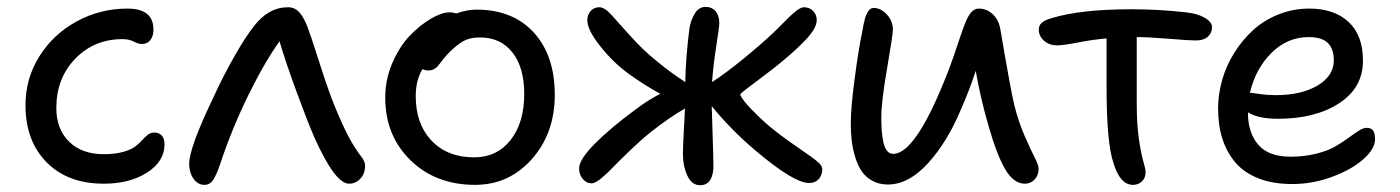

<svg xmlns="http://www.w3.org/2000/svg" viewBox="-20 -526 4076 559"><path d="M282.2 8.8Q177.2 8.8 115.7 -53.5Q54.2 -115.7 54.2 -220.2Q54.2 -297.4 94.7 -362.1Q135.3 -426.8 203.6 -463.9Q272 -501 351.1 -501Q426.8 -501 426.8 -439.9Q426.8 -421.4 418 -409.7Q409.2 -397.9 393.1 -397.9Q382.8 -397.9 369.1 -405Q355.5 -412.1 336.9 -412.1Q254.4 -412.1 199.2 -355.2Q144 -298.3 144 -211.9Q144 -149.9 181.2 -113.5Q218.3 -77.1 282.2 -77.1Q314.9 -77.1 338.4 -83.7Q361.8 -90.3 373.5 -99.4Q385.3 -108.4 393.6 -117.7Q401.9 -127 410.2 -133.5Q418.5 -140.1 429.2 -140.1Q443.4 -140.1 451.2 -131.1Q459 -122.1 459 -106Q459 -56.2 408.4 -23.7Q357.9 8.8 282.2 8.8Z M575.2 12.2Q555.7 12.2 543.2 -5.9Q530.8 -23.9 530.8 -48.8Q530.8 -96.2 602.1 -244.1Q629.9 -305.2 663.3 -363.5Q696.8 -421.9 719.7 -450.2Q761.7 -504.9 818.8 -504.9Q837.9 -504.9 851.1 -490.5Q864.3 -476.1 875 -448.2Q884.8 -422.9 907.5 -351.3Q930.2 -279.8 943.8 -244.1Q987.3 -131.3 1021 -85Q1022.5 -82.5 1026.1 -77.6Q1029.8 -72.8 1031.2 -71Q1032.7 -69.3 1035.2 -65.4Q1037.6 -61.5 1038.6 -59.6Q1039.6 -57.6 1040.8 -54.4Q1042 -51.3 1042.5 -48.6Q1043 -45.9 1043 -43Q1043 -20.5 1029.3 -5.9Q1015.6 8.8 996.1 8.8Q955.1 8.8 894 -128.9Q874.5 -173.8 842.5 -261.2Q810.5 -348.6 793.9 -405.8Q750 -344.7 702.6 -248Q655.3 -151.4 621.1 -48.8Q610.8 -18.1 601.1 -2.9Q591.3 12.2 575.2 12.2Z M1363.3 12.2Q1248.5 12.2 1175 -59.6Q1101.6 -131.3 1101.6 -242.2Q1101.6 -294.9 1122.6 -343.3Q1143.6 -391.6 1173.6 -422.6Q1203.6 -453.6 1235.1 -471.9Q1266.6 -490.2 1289.6 -490.2Q1298.3 -490.2 1308.6 -486.8Q1339.8 -498 1367.2 -498Q1473.1 -498 1534.2 -431.2Q1595.2 -364.3 1595.2 -250Q1595.2 -138.2 1528.6 -63Q1461.9 12.2 1363.3 12.2ZM1190.4 -246.1Q1190.4 -165 1236.6 -116.5Q1282.7 -67.9 1360.4 -67.9Q1426.8 -67.9 1466.6 -118.4Q1506.3 -168.9 1506.3 -252.9Q1506.3 -329.6 1471.9 -373.3Q1437.5 -417 1377.4 -417Q1348.6 -417 1329.8 -406.7Q1311 -396.5 1287.6 -373Q1278.3 -363.8 1269.3 -352.3Q1260.3 -340.8 1255.9 -335Q1251.5 -329.1 1244.1 -325Q1236.8 -320.8 1227.5 -320.8Q1216.3 -320.8 1210.4 -325.2Q1190.4 -293 1190.4 -246.1Z M1703.1 7.8Q1687 7.8 1676.5 -5.1Q1666 -18.1 1666 -35.2Q1666 -61.5 1711.9 -107.7Q1757.8 -153.8 1830.1 -207Q1867.7 -235.4 1902.3 -252.9Q1853.5 -279.8 1809.1 -312Q1764.6 -344.7 1727.3 -391.8Q1689.9 -439 1689.9 -466.8Q1689.9 -482.4 1699.5 -493.7Q1709 -504.9 1725.1 -504.9Q1739.7 -504.9 1759.5 -483.4Q1779.3 -461.9 1815.7 -420.9Q1852.1 -379.9 1892.1 -348.1Q1933.1 -314 1975.1 -287.1Q1976.6 -360.4 1987.3 -443.8Q1991.2 -467.3 2002.9 -486.6Q2014.6 -505.9 2034.2 -505.9Q2052.7 -505.9 2063.5 -493.2Q2074.2 -480.5 2074.2 -459Q2074.2 -447.8 2065.2 -390.4Q2056.2 -333 2053.2 -287.1Q2091.8 -312 2142.1 -353Q2192.4 -394 2229 -428.2Q2238.3 -437 2251.5 -450.2Q2264.6 -463.4 2272.9 -471.7Q2281.2 -480 2290.8 -488.3Q2300.3 -496.6 2307.6 -500.7Q2314.9 -504.9 2320.3 -504.9Q2337.4 -504.9 2347.7 -493.7Q2357.9 -482.4 2357.9 -467.8Q2357.9 -445.3 2329.8 -414.6Q2301.8 -383.8 2252 -342.8Q2232.9 -327.1 2202.4 -304.2Q2171.9 -281.2 2153.6 -267.3Q2135.3 -253.4 2135.3 -251Q2135.3 -246.1 2148.7 -229.2Q2162.1 -212.4 2189.5 -186Q2216.8 -159.7 2248 -136.2Q2273.4 -116.7 2310.3 -91.6Q2347.2 -66.4 2360.6 -54.9Q2374 -43.5 2374 -34.2Q2374 -16.1 2363.8 -4.6Q2353.5 6.8 2335.9 6.8Q2290.5 6.8 2178.2 -88.9Q2110.8 -145.5 2052.2 -216.8Q2052.7 -197.8 2054.9 -129.2Q2057.1 -60.5 2057.1 -42Q2057.1 -17.6 2047.9 -2.2Q2038.6 13.2 2018.1 13.2Q1994.1 13.2 1981.2 -14.6Q1968.3 -42.5 1968.3 -78.1Q1968.3 -99.6 1970.9 -145Q1973.6 -190.4 1974.1 -210Q1926.3 -182.6 1873 -140.1Q1844.2 -116.7 1813.2 -86.9Q1782.2 -57.1 1763.9 -38.1Q1745.6 -19 1729 -5.6Q1712.4 7.8 1703.1 7.8Z M2564.9 11.2Q2539.1 11.2 2519.5 0.2Q2500 -10.7 2488.5 -27.8Q2477.1 -44.9 2469.7 -69.1Q2462.4 -93.3 2459.7 -116.7Q2457 -140.1 2457 -167Q2457 -212.4 2468.5 -298.6Q2480 -384.8 2489.7 -430.2Q2494.1 -456.5 2497.8 -470.2Q2501.5 -483.9 2507.8 -493.4Q2514.2 -502.9 2523.9 -502.9Q2544.4 -502.9 2562 -483.9Q2579.6 -464.8 2579.6 -439.9Q2579.6 -424.8 2562.7 -327.1Q2545.9 -229.5 2545.9 -185.1Q2545.9 -162.6 2547.1 -146Q2548.3 -129.4 2551.8 -112.8Q2555.2 -96.2 2562.3 -87.2Q2569.3 -78.1 2580.6 -78.1Q2643.6 -78.1 2730 -292Q2742.7 -322.3 2755.1 -358.2Q2767.6 -394 2774.9 -416.7Q2782.2 -439.5 2790.8 -460.4Q2799.3 -481.4 2808.6 -491.2Q2817.9 -501 2829.6 -501Q2853 -501 2870.6 -484.4Q2888.2 -467.8 2892.6 -439.9Q2922.9 -262.2 2932.6 -222.2Q2944.8 -172.4 2963.1 -130.6Q2981.4 -88.9 2992.7 -66.9Q3003.9 -44.9 3003.9 -34.2Q3003.9 -15.6 2992.2 -3.4Q2980.5 8.8 2963.9 8.8Q2931.2 8.8 2906.5 -33.4Q2881.8 -75.7 2857.9 -160.2Q2835.9 -234.4 2820.8 -319.8Q2803.7 -266.6 2778.8 -210Q2738.8 -113.3 2682.1 -51Q2625.5 11.2 2564.9 11.2Z M3278.8 12.2Q3240.7 12.2 3221.7 -51.8Q3201.7 -109.9 3201.7 -273.9V-414.1Q3164.1 -411.1 3120.1 -402.6Q3076.2 -394 3057.6 -394Q3034.7 -394 3019.5 -407.5Q3004.4 -420.9 3004.4 -439.9Q3004.4 -451.7 3012.7 -459.5Q3021 -467.3 3041.5 -473.1Q3125.5 -499 3274.4 -499Q3355.5 -499 3431.6 -490.2Q3465.8 -486.8 3487.3 -474.4Q3508.8 -461.9 3508.8 -446.8Q3508.8 -430.2 3496.6 -419.2Q3484.4 -408.2 3461.4 -408.2Q3442.4 -408.2 3383.1 -413.1Q3323.7 -418 3289.6 -418V-222.2Q3289.6 -163.6 3295.9 -120.8Q3302.2 -78.1 3308.8 -55.9Q3315.4 -33.7 3315.4 -24.9Q3315.4 -8.3 3304.9 2Q3294.4 12.2 3278.8 12.2Z M3742.2 9.8Q3687 9.8 3645 -6.3Q3603 -22.5 3577.4 -52.2Q3551.8 -82 3539.1 -121.6Q3526.4 -161.1 3526.4 -210Q3526.4 -251 3538.1 -292.5Q3549.8 -334 3573 -371.3Q3596.2 -408.7 3627.7 -437.7Q3659.2 -466.8 3701.9 -483.9Q3744.6 -501 3792 -501Q3864.3 -501 3906.2 -462.2Q3948.2 -423.3 3948.2 -349.1Q3948.2 -270.5 3878.7 -225.3Q3809.1 -180.2 3701.2 -180.2Q3642.1 -180.2 3613.3 -199.2V-198.2Q3613.3 -140.1 3643.1 -105Q3672.9 -69.8 3737.3 -69.8Q3777.3 -69.8 3811.5 -78.4Q3845.7 -86.9 3867.2 -99.4Q3888.7 -111.8 3905.5 -124.3Q3922.4 -136.7 3935.8 -145.3Q3949.2 -153.8 3959 -153.8Q3972.2 -153.8 3977.8 -145.8Q3983.4 -137.7 3983.4 -120.1Q3983.4 -93.3 3950.2 -63.2Q3917 -33.2 3859.9 -11.7Q3802.7 9.8 3742.2 9.8ZM3790 -418Q3728 -418 3681.6 -371.8Q3635.3 -325.7 3619.1 -255.9Q3623.5 -255.9 3647 -252.4Q3670.4 -249 3694.3 -249Q3769 -249 3816.2 -277.1Q3863.3 -305.2 3863.3 -350.1Q3863.3 -384.3 3845.7 -401.1Q3828.1 -418 3790 -418Z"/></svg>

Font: Shantell Sans Normal
Style: Regular
Weight: 400
Designer: Stephen Nixon, Anya Danilova, Shantell Martin
Foundry: Arrow Type
Version: Version 1.006;[559af2be0]